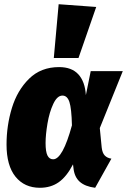

<svg xmlns="http://www.w3.org/2000/svg" viewBox="-20 -871 602 910"><path d="M387 -420 410 -534H562L453 -264L462 -172Q465 -146 476.5 -134Q488 -122 508 -119L431 19Q383 13 357.5 -10Q332 -33 328 -76L326 -92Q296 -34 258.5 -7.5Q221 19 169 19Q96 19 53.5 -33.5Q11 -86 11 -186Q11 -276 36.5 -359.5Q62 -443 118 -498Q174 -553 260 -553Q320 -553 351.5 -518.5Q383 -484 387 -420ZM196 -193Q196 -152 205 -134Q214 -116 232 -116Q277 -116 321 -277Q319 -357 309 -387.5Q299 -418 276 -418Q251 -418 232.5 -378.5Q214 -339 205 -285.5Q196 -232 196 -193ZM258 -851 436 -838 352 -596H235Z"/></svg>

Font: Fira Sans Condensed Black
Style: Italic
Weight: 900
Width: 3
Italic angle: -8°
Designer: Carrois Corporate & Edenspiekermann AG
Foundry: Carrois Corporate GbR & Edenspiekermann AG
Version: Version 4.203